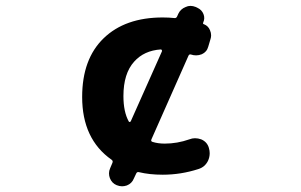

<svg xmlns="http://www.w3.org/2000/svg" viewBox="-20 -616 1040 663"><path d="M424.8 -196.3Q425.8 -194.3 428.2 -194.8Q430.7 -195.3 431.6 -197.3L539.1 -438.5Q540 -441.4 538.6 -443.4Q537.1 -445.3 535.2 -445.3Q477.5 -441.4 443.4 -403.3Q406.2 -362.3 406.2 -284.2Q406.2 -229.5 424.8 -196.3ZM633.8 -134.8Q643.6 -138.7 653.3 -138.7Q664.1 -138.7 674.8 -134.8Q695.3 -126 701.2 -105.5Q704.1 -95.7 704.1 -86.9Q704.1 -73.2 698.2 -60.5Q687.5 -39.1 665 -32.2Q604.5 -12.7 542 -12.7Q496.1 -12.7 460 -21.5Q453.1 -23.4 450.2 -16.6L442.4 0Q435.5 17.6 418 24.4Q409.2 27.3 401.4 27.3Q392.6 27.3 382.8 23.4Q366.2 16.6 359.4 -1Q356.4 -8.8 356.4 -17.6Q356.4 -26.4 360.4 -35.2L368.2 -53.7Q371.1 -60.5 365.2 -64.5Q263.7 -135.7 263.7 -281.2Q263.7 -412.1 337.9 -483.9Q412.1 -555.7 542 -555.7Q563.5 -555.7 582 -553.7Q588.9 -552.7 591.8 -559.6L595.7 -568.4Q603.5 -585 621.1 -591.8Q628.9 -595.7 637.7 -595.7Q646.5 -595.7 656.2 -591.8L662.1 -588.9Q676.8 -582 682.6 -567.4Q688.5 -552.7 681.6 -538.1V-537.1Q679.7 -533.2 684.6 -532.2Q699.2 -526.4 705.1 -511.7Q709 -502.9 709 -494.1Q709 -487.3 707 -481.4L699.2 -455.1Q694.3 -436.5 676.8 -428.7Q667 -424.8 657.2 -424.8Q648.4 -424.8 639.6 -427.7Q633.8 -429.7 630.9 -423.8L502.9 -134.8Q500 -127.9 506.8 -126Q525.4 -120.1 548.8 -120.1Q591.8 -120.1 633.8 -134.8Z"/></svg>

Font: Gen Jyuu Gothic Monospace Bold
Style: Bold
Weight: 700
Designer: [Source Han Sans]
Ryoko NISHIZUKA  (kana & ideographs); Paul D. Hunt (Latin, Greek & Cyrillic); Wenlong ZHANG  (bopomofo
Version: Version 1.002.20150607